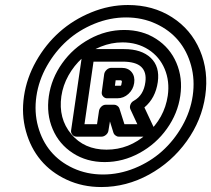

<svg xmlns="http://www.w3.org/2000/svg" viewBox="-20 -734 847 770"><path d="M493.2 -713.9Q593.3 -713.9 669.7 -665Q746.1 -616.2 781.7 -532.5Q817.4 -448.7 803.2 -350.1Q789.1 -252 729 -168Q668.9 -84 577.9 -33.9Q486.8 16.1 386.2 16.1Q311 16.1 247.8 -13.2Q184.6 -42.5 143.6 -91.6Q102.5 -140.6 84 -207.8Q65.4 -274.9 76.2 -348.1Q86.9 -421.4 125 -488.8Q163.1 -556.2 218.5 -605.5Q273.9 -654.8 345.9 -684.3Q418 -713.9 493.2 -713.9ZM393.1 -34.2Q458 -34.2 520.3 -59.6Q582.5 -85 630.1 -127.7Q677.7 -170.4 710.7 -228.5Q743.7 -286.6 752.9 -350.1Q762.2 -413.6 746.3 -471.4Q730.5 -529.3 695.1 -571.5Q659.7 -613.8 605 -638.9Q550.3 -664.1 485.8 -664.1Q420.9 -664.1 358.6 -638.7Q296.4 -613.3 248.8 -570.6Q201.2 -527.8 168.2 -469.7Q135.3 -411.6 126 -348.1Q116.7 -284.7 132.6 -226.8Q148.4 -168.9 183.8 -126.7Q219.2 -84.5 273.9 -59.3Q328.6 -34.2 393.1 -34.2ZM399.9 -84Q327.6 -84 272.2 -119.9Q216.8 -155.8 191.2 -216.3Q165.5 -276.9 175.8 -348.1Q186 -419.4 229.5 -480.5Q272.9 -541.5 339.1 -577.6Q405.3 -613.8 478 -613.8Q550.8 -613.8 606.2 -578.1Q661.6 -542.5 687.5 -481.9Q713.4 -421.4 703.1 -350.1Q692.9 -278.8 649.4 -217.8Q606 -156.7 539.6 -120.4Q473.1 -84 399.9 -84ZM226.1 -348.1Q213.4 -258.8 265.6 -196.3Q317.9 -133.8 407.2 -133.8Q498 -133.8 568.8 -197.3Q639.6 -260.7 652.8 -350.1Q661.1 -408.2 640.4 -457.5Q619.6 -506.8 575 -535.4Q530.3 -564 471.2 -564Q426.8 -564 384.3 -546.9Q341.8 -529.8 309.3 -500.5Q276.9 -471.2 254.6 -431.4Q232.4 -391.6 226.1 -348.1ZM265.1 -210.9 309.1 -512.2Q310.5 -522.9 319.1 -530Q327.6 -537.1 336.9 -537.1H478Q547.4 -537.1 584.5 -502Q621.6 -466.8 612.8 -404.8Q603.5 -340.3 559.1 -303.2L596.2 -224.1Q597.2 -222.7 598.1 -220Q599.1 -217.3 599.9 -210.7Q600.6 -204.1 598.9 -199.2Q597.2 -194.3 589.6 -190.2Q582 -186 568.8 -186H456.1Q449.2 -186 442.9 -190.9Q436.5 -195.8 435.1 -201.2L420.9 -247.1L415 -210.9Q413.6 -200.2 405 -193.1Q396.5 -186 387.2 -186H287.1Q276.4 -186 270 -194.1Q263.7 -202.1 265.1 -210.9ZM318.8 -235.8H369.1L377 -289.1Q378.4 -298.3 386.2 -306.2Q394 -314 404.8 -314H438Q444.3 -314 450.7 -309.6Q457 -305.2 459 -298.8L479 -235.8H530.8L502.9 -295.9Q499 -304.7 503.2 -314.9Q507.3 -325.2 517.1 -330.1Q556.2 -352.1 563 -404.8Q568.4 -444.8 546.4 -465.8Q524.4 -486.8 471.2 -486.8H355ZM388.2 -365.2 397.9 -437Q399.4 -446.3 407.7 -454.1Q416 -461.9 426.8 -461.9H467.8Q494.1 -461.9 508.1 -444.6Q522 -427.2 518.1 -400.9Q514.2 -375 495.1 -357.4Q476.1 -339.8 450.2 -339.8H409.2Q400.4 -339.8 393.6 -347.2Q386.7 -354.5 388.2 -365.2ZM440.9 -390.1H457Q458 -390.1 460 -390.1Q461.9 -390.1 462.2 -390.1Q462.4 -390.1 463.6 -390.1Q464.8 -390.1 465.1 -390.9Q465.3 -391.6 465.8 -392.1Q466.3 -392.6 466.6 -394Q466.8 -395.5 467 -397Q467.3 -398.4 467.8 -400.9Q469.7 -406.7 468.3 -409.2Q466.8 -411.6 465.8 -411.9Q464.8 -412.1 460 -412.1H443.8Z"/></svg>

Font: Trueno Black Outline
Style: Italic
Weight: 900
Width: 6
Designer: Julieta Ulanovsky
Foundry: Julieta Ulanovsky
Version: Version 3.001b | FøM Fix